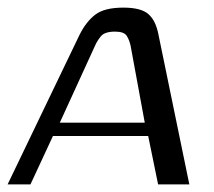

<svg xmlns="http://www.w3.org/2000/svg" viewBox="-36 -484 561 504"><path d="M-16 0 173 -393Q190 -427 214 -445.5Q238 -464 288 -464Q334 -464 353.5 -447Q373 -430 380 -393L461 0H379L353 -127H103L44 0ZM121 -162H344L307 -363Q304 -378 297 -389.5Q290 -401 266 -401Q239 -401 229 -389Q219 -377 213 -363Z"/></svg>

Font: Genos
Style: Italic
Weight: 400
Italic angle: -8°
Version: Version 1.010